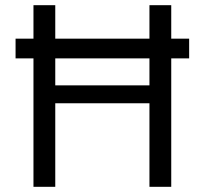

<svg xmlns="http://www.w3.org/2000/svg" viewBox="-20 -720 789 740"><path d="M109 0V-495H40V-571H109V-700H193V-571H556V-700H640V-571H709V-495H640V0H556V-322H193V0ZM193 -391H556V-495H193Z"/></svg>

Font: DM Sans
Style: Regular
Weight: 400
Designer: Colophon Foundry, Jonny Pinhorn
Foundry: Colophon Foundry
Version: Version 4.004; ttfautohint (v1.8.4.7-5d5b)